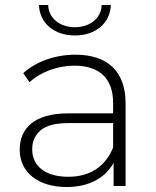

<svg xmlns="http://www.w3.org/2000/svg" viewBox="-20 -745 623 769"><path d="M59 -145C59 -56 131 4 247 4C336 4 402 -32 435 -93V0H483V-331C483 -459 411 -526 282 -526C202 -526 125 -499 73 -452L98 -416C142 -456 209 -482 278 -482C379 -482 433 -430 433 -333V-291H254C118 -291 59 -232 59 -145ZM144 -224C167 -243 204 -252 255 -252H433V-154C402 -78 341 -37 254 -37C162 -37 109 -79 109 -147C109 -180 121 -205 144 -224ZM136 -725C139 -650 199 -603 280 -603C361 -603 421 -650 424 -725H387C386 -672 340 -636 280 -636C220 -636 174 -672 173 -725Z"/></svg>

Font: Montserrat Light
Style: Regular
Weight: 300
Designer: Julieta Ulanovsky
Foundry: Julieta Ulanovsky
Version: Version 7.200